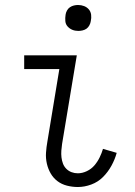

<svg xmlns="http://www.w3.org/2000/svg" viewBox="-20 -742 540 770"><path d="M292 8Q270 8 248.5 2.5Q227 -3 210.5 -15.5Q194 -28 183.5 -46Q173 -64 168 -85.5Q163 -107 164.5 -129.5Q166 -152 170 -174L218 -465H77V-520H288L229 -165Q227 -152 226 -138Q225 -124 226.5 -111Q228 -98 232.5 -86Q237 -74 246 -65Q255 -56 267 -51.5Q279 -47 292 -47Q310 -47 328 -55.5Q346 -64 358.5 -78.5Q371 -93 379.5 -110.5Q388 -128 393 -145L448 -129Q441 -103 427 -77.5Q413 -52 393 -32Q373 -12 346 -2Q319 8 292 8ZM294 -618Q281 -618 270 -622.5Q259 -627 251 -636Q243 -645 242 -657.5Q241 -670 243 -683Q244 -691 248.5 -699.5Q253 -708 260.5 -713Q268 -718 276.5 -720Q285 -722 293 -722Q306 -722 317.5 -717.5Q329 -713 336.5 -704Q344 -695 345.5 -682.5Q347 -670 344 -657Q343 -649 338.5 -640.5Q334 -632 327 -627Q320 -622 311 -620Q302 -618 294 -618Z"/></svg>

Font: Iosevka Curly Slab Light
Style: Italic
Weight: 300
Italic angle: -9°
Monospace: yes
Designer: Belleve Invis
Foundry: Belleve Invis
Version: Version 22.1.2; ttfautohint (v1.8.4)